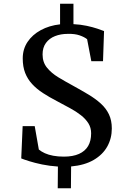

<svg xmlns="http://www.w3.org/2000/svg" viewBox="-20 -880 700 1026"><path d="M288.5 126 289.5 10Q244.5 7 204.8 -1.2Q165 -9.5 135.8 -18.8Q106.5 -28 93.5 -33.5L101 -206H165.5L187.5 -81Q200.5 -70 219.8 -61.2Q239 -52.5 264.5 -47.8Q290 -43 321 -43Q369.5 -43 402 -57.5Q434.5 -72 450.8 -99.5Q467 -127 467 -167.5Q467 -197.5 452.5 -220.8Q438 -244 412.8 -264Q387.5 -284 354.2 -302Q321 -320 283.5 -340Q243 -361 209.5 -382.8Q176 -404.5 151.8 -430.8Q127.5 -457 114.5 -490.2Q101.5 -523.5 101.5 -568Q101.5 -617.5 127.2 -656Q153 -694.5 198 -719Q243 -743.5 301 -750V-860H372.5V-751Q411 -749 443.5 -742Q476 -735 499.8 -727Q523.5 -719 536 -714L530.5 -553H468L445.5 -670.5Q430.5 -682.5 405 -691.2Q379.5 -700 342 -699Q304.5 -699 274 -687Q243.5 -675 225.5 -650.5Q207.5 -626 207.5 -589Q207.5 -547.5 231 -518.5Q254.5 -489.5 291.2 -467.2Q328 -445 368.5 -423Q414 -398 452 -375.2Q490 -352.5 518.2 -327Q546.5 -301.5 562 -269.2Q577.5 -237 577.5 -193.5Q577.5 -140.5 553.2 -97Q529 -53.5 480.5 -25.2Q432 3 360 9.5L359 126Z"/></svg>

Font: Merriweather 24pt Medium
Style: Regular
Weight: 500
Designer: Eben Sorkin
Foundry: Eben Sorkin
Version: Version 2.100